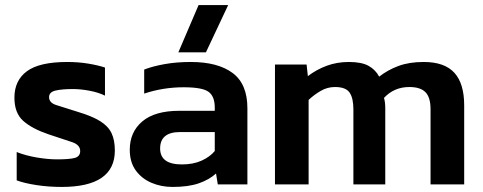

<svg xmlns="http://www.w3.org/2000/svg" viewBox="-20 -729 1908 759"><path d="M224 10Q171 10 123 2.5Q75 -5 46 -16V-128Q81 -114 125 -106.5Q169 -99 206 -99Q256 -99 276.5 -105Q297 -111 297 -132Q297 -156 265.5 -167Q234 -178 172 -198Q107 -220 72 -251Q37 -282 37 -343Q37 -411 86.5 -447.5Q136 -484 246 -484Q290 -484 329 -477.5Q368 -471 395 -462V-351Q368 -364 333 -370.5Q298 -377 268 -377Q225 -377 199.5 -371Q174 -365 174 -345Q174 -323 201.5 -314Q229 -305 287 -287Q344 -270 376 -250Q408 -230 421 -202.5Q434 -175 434 -134Q434 10 224 10Z M685 -522 765 -709H882L794 -522ZM662 10Q617 10 578.5 -6.5Q540 -23 516.5 -55.5Q493 -88 493 -137Q493 -207 542.5 -249Q592 -291 689 -291H829V-304Q829 -348 804.5 -366Q780 -384 706 -384Q625 -384 550 -359V-454Q583 -467 630.5 -475.5Q678 -484 734 -484Q841 -484 899.5 -440.5Q958 -397 958 -301V0H841L834 -43Q806 -18 765 -4Q724 10 662 10ZM699 -79Q744 -79 777 -94Q810 -109 829 -132V-207H692Q613 -207 613 -142Q613 -79 699 -79Z M1067 0V-474H1192L1197 -428Q1231 -454 1271.5 -469Q1312 -484 1359 -484Q1409 -484 1436.5 -469Q1464 -454 1479 -426Q1512 -452 1554.5 -468Q1597 -484 1655 -484Q1737 -484 1776 -441.5Q1815 -399 1815 -312V0H1682V-297Q1682 -344 1662 -364.5Q1642 -385 1598 -385Q1538 -385 1498 -342Q1503 -325 1503 -301V0H1377V-297Q1377 -341 1362 -363Q1347 -385 1304 -385Q1274 -385 1247.5 -369.5Q1221 -354 1200 -334V0Z"/></svg>

Font: Kanit Medium
Style: Regular
Weight: 500
Designer: Katatrad Team
Foundry: CadsonDemak
Version: Version 2.000; ttfautohint (v1.8.3)